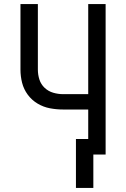

<svg xmlns="http://www.w3.org/2000/svg" viewBox="-20 -755 616 938"><path d="M351 163H436V0H496V-735H411V-295H288Q264 -295 240 -302Q216 -309 198 -326Q180 -343 172.5 -366.5Q165 -390 165 -415V-735H80V-415Q80 -382 88 -350.5Q96 -319 115.5 -292.5Q135 -266 163.5 -249Q192 -232 224 -226Q256 -220 288 -220H411V-76H351Z"/></svg>

Font: Iosevka Sparkle
Style: Regular
Weight: 400
Designer: Belleve Invis
Foundry: Belleve Invis
Version: Version 4.5.0; ttfautohint (v1.8.3)